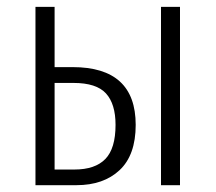

<svg xmlns="http://www.w3.org/2000/svg" viewBox="-20 -543 632 563"><path d="M192.9 -346.2Q377.9 -346.2 377.9 -176.8Q377.9 -88.4 330.8 -44.2Q283.7 0 204.1 0H84V-522.9H140.1V-346.2ZM452.1 -522.9H507.8V0H452.1ZM198.2 -45.9Q258.8 -45.9 288.8 -76.7Q318.8 -107.4 318.8 -176.8Q318.8 -238.3 290.8 -269Q262.7 -299.8 195.8 -299.8H140.1V-45.9Z"/></svg>

Font: Fira Sans Compressed Light
Style: Regular
Weight: 300
Width: 1
Designer: Carrois Corporate & Edenspiekermann AG
Foundry: Carrois Corporate GbR & Edenspiekermann AG
Version: Version 4.203;PS 004.203;hotconv 1.0.88;makeotf.lib2.5.64775